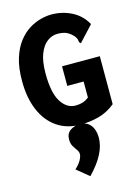

<svg xmlns="http://www.w3.org/2000/svg" viewBox="-138 -708 776 1090"><g transform="rotate(-15 250.0 -163.0)"><path d="M276 12Q195 12 137 -28.5Q79 -69 48.5 -142Q18 -215 18 -312Q18 -391 35.5 -446.5Q53 -502 82 -539Q111 -576 145.5 -597Q180 -618 214 -626.5Q248 -635 276 -635Q340 -635 395 -607Q450 -579 480 -524L403 -441L397 -434L388 -442Q387 -450 385.5 -458Q384 -466 374 -479Q361 -495 340 -507.5Q319 -520 281 -520Q249 -520 221 -499.5Q193 -479 175.5 -435Q158 -391 158 -319Q158 -206 191.5 -153Q225 -100 276 -100Q299 -100 317.5 -105.5Q336 -111 355 -126V-220H259V-335H481V-53Q436 -16 383.5 -2Q331 12 276 12ZM253 309 181 250Q206 227 217 206.5Q228 186 228 172Q228 158 218.5 145.5Q209 133 199.5 117Q190 101 190 77Q190 42 214.5 25Q239 8 270 8Q312 8 334 36Q356 64 356 109Q356 156 331 205Q306 254 253 309Z"/></g></svg>

Font: Inconsolata Black
Style: Regular
Weight: 900
Monospace: yes
Designer: Raph Levien, Cyreal, Brenton Simpson
Foundry: Raph Levien, Cyreal, Google
Version: Version 3.001; ttfautohint (v1.8.2.53-6de2)